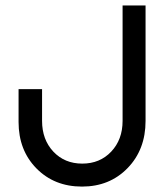

<svg xmlns="http://www.w3.org/2000/svg" viewBox="-20 -670 608 702"><path d="M47.9 -224.1V-344.2H133.8V-228Q133.8 -159.7 175 -115.7Q216.3 -71.8 280.8 -71.8Q345.2 -71.8 386.7 -115.7Q428.2 -159.7 428.2 -228V-649.9H512.2V-228Q512.2 -123 446.5 -55.4Q380.9 12.2 279.8 12.2Q178.7 12.2 113.3 -54.2Q47.9 -120.6 47.9 -224.1Z"/></svg>

Font: Apfel Grotezk
Style: Regular
Weight: 400
Designer: Luigi Gorlero
Foundry: © 2023, Luigi Gorlero & Collletttivo
Version: Version 2.000;Glyphs 3.2 (3217)